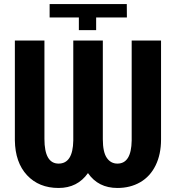

<svg xmlns="http://www.w3.org/2000/svg" viewBox="-20 -909 865 939"><path d="M222.7 -823.7V-889.2H600.1L600.6 -823.7H450.2V-761.7H365.7V-823.7ZM767.6 -710.9V-227.1Q767.6 -154.3 741 -100.1Q714.4 -45.9 665.8 -17.8Q617.2 10.3 554.2 10.3Q460.4 10.3 410.2 -62.5Q358.9 10.3 266.6 10.3Q170.4 10.3 112.3 -52Q54.2 -114.3 52.7 -222.7V-710.9H197.3V-229.5Q197.3 -108.9 266.6 -108.9Q336.4 -108.9 338.4 -221.2V-710.9H482.9V-228Q482.9 -165.5 502.2 -137.2Q521.5 -108.9 554.2 -108.9Q622.1 -108.9 624 -221.2V-710.9Z"/></svg>

Font: MAUL Condensed Bold
Style: Condensed Bold
Weight: 700
Designer: MAUL
Version: Version 1.0; 2020; ttfautohint (v1.8.3)